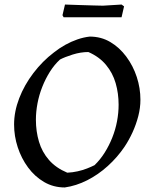

<svg xmlns="http://www.w3.org/2000/svg" viewBox="-20 -813 658 845"><path d="M265 12Q215 12 174 -12Q133 -36 103.5 -76Q74 -116 58 -165Q42 -214 42 -265Q42 -322 64.5 -380.5Q87 -439 127 -491.5Q167 -544 217 -582Q241 -601 267 -615.5Q293 -630 320.5 -639.5Q348 -649 375 -652Q425 -652 465.5 -628Q506 -604 536 -563.5Q566 -523 582 -474Q598 -425 598 -374Q598 -338 588.5 -301.5Q579 -265 563.5 -231Q548 -197 528 -167Q497 -121 454.5 -82.5Q412 -44 363.5 -19.5Q315 5 265 12ZM276 -53Q299 -54 321.5 -59Q344 -64 363 -71.5Q382 -79 396 -86Q421 -110 440.5 -141Q460 -172 474 -207Q488 -242 495 -279Q502 -316 502 -352Q502 -402 489 -447Q476 -492 446.5 -527.5Q417 -563 369 -584Q335 -584 300 -573Q265 -562 244 -551Q219 -528 199.5 -497Q180 -466 166 -430.5Q152 -395 145 -358Q138 -321 138 -286Q138 -235 151.5 -189.5Q165 -144 195.5 -109Q226 -74 276 -53ZM260 -737 255 -746 266 -793Q290 -792 325 -791Q360 -790 391 -789Q422 -788 433 -788L515 -793L526 -785L515 -737Z"/></svg>

Font: Labrada
Style: Italic
Weight: 400
Italic angle: -7°
Designer: Mercedes Jáuregui
Foundry: Omnibus-Type Team
Version: Version 1.000